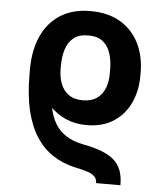

<svg xmlns="http://www.w3.org/2000/svg" viewBox="-55 -602 761 882"><g transform="rotate(5 326.0 -160.5)"><path d="M533.2 232.4H420.9Q420.9 213.4 409.9 202.1Q398.9 190.9 376.2 183.3Q353.5 175.8 317.4 168.5Q260.7 155.8 215.6 126.2Q170.4 96.7 138.4 47.4Q106.4 -2 89.6 -72.8Q72.8 -143.6 72.8 -238.3V-267.6L182.6 -252V-222.7Q179.2 -153.8 187.7 -104.2Q196.3 -54.7 216.6 -21.5Q236.8 11.7 268.6 31.2Q300.3 50.8 342.8 59.6Q393.1 68.8 429.2 82.3Q465.3 95.7 488.3 115.2Q511.2 134.8 522.2 163.3Q533.2 191.9 533.2 232.4ZM353 -29.3Q301.3 -29.3 258.1 -48.1Q214.8 -66.9 179.9 -104Q145 -141.1 116.7 -195.3Q108.4 -211.4 97.9 -221.4Q87.4 -231.4 80.1 -239.5Q72.8 -247.6 72.8 -255.9V-265.6Q73.2 -351.1 102.5 -415.8Q131.8 -480.5 188.5 -516.6Q245.1 -552.7 326.7 -552.7Q408.2 -552.7 464.6 -519.3Q521 -485.8 550.8 -426.8Q580.6 -367.7 580.6 -289.6V-275.4Q580.6 -205.6 554 -149.7Q527.3 -93.8 476.8 -61.5Q426.3 -29.3 353 -29.3ZM326.7 -141.1Q368.2 -141.6 393.1 -160.2Q418 -178.7 429.2 -209.2Q440.4 -239.7 439.9 -275.4V-289.6Q440.4 -330.6 429.9 -365Q419.4 -399.4 394.8 -419.9Q370.1 -440.4 326.7 -440.4Q284.2 -440.4 259.3 -420.7Q234.4 -400.9 223.6 -366.7Q212.9 -332.5 212.9 -289.6V-275.4Q212.9 -240.2 224.1 -209.5Q235.4 -178.7 260.3 -160.2Q285.2 -141.6 326.7 -141.1Z"/></g></svg>

Font: Inter Cardless Tabular Bold
Style: Bold
Weight: 700
Designer: Rasmus Andersson
Foundry: rsms
Version: Version 4.000;git-4fc901f